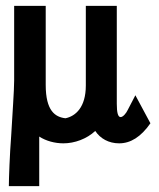

<svg xmlns="http://www.w3.org/2000/svg" viewBox="-20 -477 540 651"><path d="M376 -457H271V-187C271 -113 236 -83 202 -76C167 -80 135 -101 135 -189V-457H28V-204C28 -169 22 -91 18 -18C13 47 10 129 10 154H113C113 103 113 41 113 -14C136 1 166 9 195 9C233 9 274 -6 303 -33C320 -7 349 9 384 9C423 9 458 -13 490 -59L439 -154L413 -104C408 -93 397 -80 389 -80C380 -80 376 -95 376 -125Z"/></svg>

Font: Inconsolata
Style: Bold
Weight: 700
Monospace: yes
Designer: Raph Levien, Kirill Tkachev(cyreal.org)
Foundry: Raph Levien, Kirill Tkachev(cyreal.org)
Version: Version 1.014